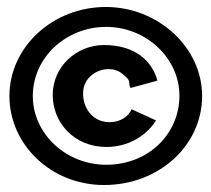

<svg xmlns="http://www.w3.org/2000/svg" viewBox="-20 -548 603 550"><path d="M278 -18C436 -18 559 -132 559 -273C559 -413 432 -528 283 -528C131 -528 7 -413 7 -273C7 -134 126 -18 278 -18ZM284 -76C170 -76 74 -164 74 -273C74 -384 170 -471 284 -471C399 -471 494 -381 494 -274C494 -165 406 -76 284 -76ZM285 -127C345 -127 398 -157 427 -203L357 -235C347 -212 322 -198 294 -198C248 -198 218 -235 218 -280C218 -327 259 -350 290 -350C307 -350 321 -345 331 -336C360 -315 345 -310 354 -296L431 -317C415 -376 364 -419 278 -419C199 -419 131 -357 131 -276C131 -197 192 -127 285 -127Z"/></svg>

Font: Inconsolata SemiExpanded
Style: Bold
Weight: 700
Width: 6
Monospace: yes
Designer: Raph Levien, Cyreal, Brenton Simpson
Foundry: Raph Levien, Cyreal, Google
Version: Version 3.100